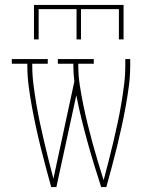

<svg xmlns="http://www.w3.org/2000/svg" viewBox="-20 -760 640 780"><path d="M188 0Q177 -40 166 -81Q155 -122 145 -162.5Q135 -203 126 -244.5Q117 -286 109.5 -327Q102 -368 96.5 -410Q91 -452 91 -494V-501H28V-520H174V-501H111V-494Q111 -455 116 -416Q121 -377 127.5 -338.5Q134 -300 142 -262Q150 -224 159 -186Q168 -148 177.5 -110Q187 -72 197 -34L282 -429Q280 -445 279 -461.5Q278 -478 278 -494V-501H215V-520H361V-501H298V-494Q298 -454 304 -414.5Q310 -375 318 -336Q326 -297 335.5 -258Q345 -219 355.5 -180.5Q366 -142 377.5 -104Q389 -66 401 -28Q411 -66 421 -104.5Q431 -143 440 -181.5Q449 -220 457.5 -259Q466 -298 472.5 -337Q479 -376 484 -415Q489 -454 489 -494V-520H509V-494Q509 -452 503.5 -410Q498 -368 490.5 -327Q483 -286 474 -244.5Q465 -203 455 -162.5Q445 -122 434 -81Q423 -40 412 0H391Q376 -46 362 -92Q348 -138 335 -185Q322 -232 310.5 -279Q299 -326 290 -373L209 0ZM118 -600V-740H482V-600H463V-723H309V-600H291V-723H137V-600Z"/></svg>

Font: Iosevka HT Thin Extended
Style: Regular
Weight: 100
Width: 7
Monospace: yes
Designer: Belleve Invis
Foundry: Belleve Invis
Version: Version 32.3.0; ttfautohint (v1.8.4)